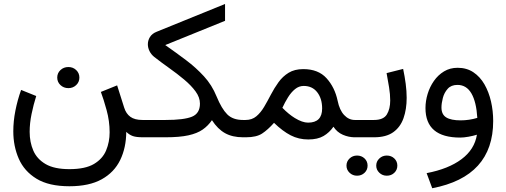

<svg xmlns="http://www.w3.org/2000/svg" viewBox="-20 -705 2601 986"><path d="M273.9 -306.6Q273.9 -329.6 290.5 -345.2Q307.1 -360.8 331.1 -360.8Q355 -360.8 371.3 -345.2Q387.7 -329.6 387.7 -306.6Q387.7 -283.7 371.3 -268.1Q355 -252.4 331.1 -252.4Q307.1 -252.4 290.5 -268.1Q273.9 -283.7 273.9 -306.6ZM336.4 163.6Q418 163.6 462.6 137Q507.3 110.4 525.1 67.1Q543 23.9 543 -25.4Q543 -83.5 527.3 -140.1Q511.7 -196.8 498 -232.9L581.5 -266.6L617.7 -152.3Q627.4 -121.1 649.7 -105Q671.9 -88.9 711.9 -88.9H731V0H713.9Q679.7 0 661.9 -6.3Q644 -12.7 628.4 -27.8Q627.9 53.7 597.2 116.9Q566.4 180.2 502.2 215.8Q438 251.5 336.4 251.5Q231 251.5 167.7 212.9Q104.5 174.3 76.4 110.1Q48.3 45.9 48.3 -30.8Q48.3 -82.5 59.1 -137Q69.8 -191.4 88.4 -243.2L166 -211.9Q151.9 -167 142.1 -119.6Q132.3 -72.3 132.3 -27.8Q132.3 24.9 151.1 68.4Q169.9 111.8 214.4 137.7Q258.8 163.6 336.4 163.6Z M828.6 -473.6Q884.3 -434.6 935.3 -396.2Q986.3 -357.9 1027.3 -313.2Q1068.4 -268.6 1092.3 -209.5Q1118.2 -146.5 1147 -117.7Q1175.8 -88.9 1228 -88.9H1241.7V0H1228Q1173.8 0 1136 -21Q1098.1 -42 1068.4 -87.9Q1048.8 -59.1 1020.8 -39.6Q992.7 -20 947.5 -10Q902.3 0 830.6 0H711.4V-88.9H830.1Q924.8 -88.9 965.8 -105.7Q1006.8 -122.6 1006.8 -172.9Q1006.8 -205.1 984.1 -235.8Q961.4 -266.6 925.5 -296.6Q889.6 -326.7 848.6 -355.7Q807.6 -384.8 771.5 -413.1Q755.9 -425.8 747.6 -442.9Q739.3 -460 739.3 -477.5Q739.3 -497.6 750.2 -515.1Q761.2 -532.7 784.7 -542L1135.7 -684.6V-598.1Z M1243.7 0H1222.2V-88.9H1241.2Q1273.9 -88.9 1296.4 -107.7Q1318.8 -126.5 1336.4 -156.2Q1354 -186 1371.3 -219.5Q1388.7 -252.9 1410.2 -282.7Q1431.6 -312.5 1462.2 -331.3Q1492.7 -350.1 1537.6 -350.1Q1614.3 -350.1 1656.7 -303.5Q1699.2 -256.8 1713.9 -187.5Q1723.6 -139.6 1747.3 -114.3Q1771 -88.9 1802.2 -88.9H1814.9V0H1801.8Q1770.5 0 1740.7 -12.9Q1710.9 -25.9 1692.4 -54.2Q1671.9 -24.4 1641.6 -6.6Q1611.3 11.2 1563 11.2Q1514.2 11.2 1472.9 -10Q1431.6 -31.2 1387.2 -74.2Q1355.5 -38.6 1326.2 -19.3Q1296.9 0 1243.7 0ZM1539.6 -263.7Q1515.1 -263.7 1495.1 -247.3Q1475.1 -231 1459 -205.1Q1442.9 -179.2 1430.2 -151.4Q1446.3 -134.8 1462.4 -121.6Q1478.5 -108.4 1493.7 -99.1Q1532.7 -75.2 1562 -75.2Q1634.3 -75.2 1634.3 -147.9Q1634.3 -198.7 1609.1 -231.2Q1584 -263.7 1539.6 -263.7Z M1794.4 -88.9H1900.4Q1949.2 -88.9 1966.6 -117.2Q1983.9 -145.5 1983.9 -189Q1983.9 -220.7 1978 -256.8Q1972.2 -293 1965.3 -329.6L2050.3 -351.1Q2058.6 -312 2063.5 -274.4Q2068.4 -236.8 2068.4 -202.6Q2068.4 -144 2052.2 -98.1Q2036.1 -52.2 1999.5 -26.1Q1962.9 0 1901.4 0H1794.4ZM1912.1 145.5Q1912.1 124 1928 108.9Q1943.8 93.8 1966.3 93.8Q1989.3 93.8 2004.9 108.6Q2020.5 123.5 2020.5 145.5Q2020.5 167.5 2004.9 182.4Q1989.3 197.3 1966.3 197.3Q1943.8 197.3 1928 182.1Q1912.1 167 1912.1 145.5ZM1759.3 145.5Q1759.3 124 1775.1 108.9Q1791 93.8 1813.5 93.8Q1836.4 93.8 1852.1 108.6Q1867.7 123.5 1867.7 145.5Q1867.7 167.5 1852.1 182.4Q1836.4 197.3 1813.5 197.3Q1791 197.3 1775.1 182.1Q1759.3 167 1759.3 145.5Z M2512.7 -83.5Q2512.7 201.7 2199.7 261.7L2170.9 184.1Q2283.2 162.6 2350.1 112.5Q2417 62.5 2429.2 -13.2Q2410.6 -7.3 2386.2 -2.9Q2361.8 1.5 2343.3 1.5Q2165 1.5 2165 -149.9Q2165 -186 2176 -222.4Q2187 -258.8 2208.3 -289.3Q2229.5 -319.8 2260.3 -338.4Q2291 -356.9 2330.1 -356.9Q2376.5 -356.9 2410.9 -334Q2445.3 -311 2467.8 -272Q2490.2 -232.9 2501.5 -184.1Q2512.7 -135.3 2512.7 -83.5ZM2345.7 -86.9Q2388.7 -86.9 2431.2 -99.6Q2426.3 -181.6 2400.9 -225.3Q2375.5 -269 2329.1 -269Q2296.9 -269 2279.1 -249Q2261.2 -229 2254.2 -201.9Q2247.1 -174.8 2247.1 -152.8Q2247.1 -117.2 2271.5 -102.1Q2295.9 -86.9 2345.7 -86.9Z"/></svg>

Font: Vazirmatn RD FD
Style: Regular
Weight: 400
Designer: Saber Rastikerdar
Foundry: Saber Rastikerdar
Version: Version 33.003